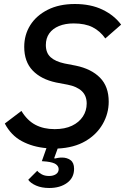

<svg xmlns="http://www.w3.org/2000/svg" viewBox="-20 -730 625 959"><path d="M348 -613Q306 -613 274.5 -600Q243 -587 226 -563Q209 -539 209 -505Q209 -466 232.5 -444.5Q256 -423 302 -413L359 -402Q436 -386 479.5 -342Q523 -298 523 -222Q523 -163 493 -110.5Q463 -58 406.5 -25Q350 8 268 12L251 59L253 62Q261 60 270 58.5Q279 57 290 57Q315 57 332.5 70Q350 83 350 113Q350 158 315 183.5Q280 209 226 209Q188 209 160.5 197Q133 185 121 168L166 123Q173 132 188 140.5Q203 149 225 149Q246 149 259.5 140Q273 131 273 115Q273 101 260 91Q247 81 213 77L189 75L212 10Q143 4 89 -25Q35 -54 4 -113L87 -176Q116 -128 157 -106.5Q198 -85 253 -85Q304 -85 339.5 -102Q375 -119 394 -148Q413 -177 413 -213Q413 -252 388.5 -275Q364 -298 318 -307L260 -318Q185 -334 143 -378Q101 -422 101 -496Q101 -556 131 -604Q161 -652 218 -681Q275 -710 354 -710Q433 -710 491.5 -682Q550 -654 585 -607L506 -538Q480 -575 442.5 -594Q405 -613 348 -613Z"/></svg>

Font: IBM Plex Sans Medium
Style: Italic
Weight: 500
Italic angle: -11.31°
Designer: Mike Abbink, Paul van der Laan, Pieter van Rosmalen
Foundry: Bold Monday
Version: Version 3.201